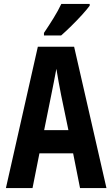

<svg xmlns="http://www.w3.org/2000/svg" viewBox="-20 -954 570 974"><path d="M10 0 172 -717H356L520 0H386L351 -176H180L145 0ZM240 -472 204 -294H327L290 -472Q284 -502 277.5 -538Q271 -574 266 -605Q260 -574 253 -537Q246 -500 240 -472ZM203 -787Q228 -824 251.5 -862Q275 -900 291 -934H435V-925Q421 -906 395.5 -878Q370 -850 341.5 -822Q313 -794 290 -774H203Z"/></svg>

Font: Noto Sans Mono Condensed
Style: Bold
Weight: 700
Width: 3
Designer: Monotype Design Team
Foundry: Monotype Imaging Inc.
Version: Version 2.014